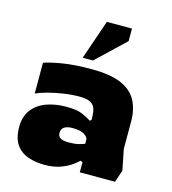

<svg xmlns="http://www.w3.org/2000/svg" viewBox="-108 -803 807 901"><g transform="rotate(15 295.5 -352.0)"><path d="M190 10Q147 10 110.5 -2.5Q74 -15 52 -46Q30 -77 30 -132Q30 -182 55 -215Q80 -248 123 -264Q166 -280 220 -280Q272 -280 298 -268.5Q324 -257 343 -245L350 -251Q350 -281 345 -301Q340 -321 322 -331.5Q304 -342 266 -342Q229 -342 187.5 -335.5Q146 -329 111.5 -319.5Q77 -310 60 -301V-451Q91 -462 148.5 -471.5Q206 -481 290 -481Q380 -481 432.5 -458.5Q485 -436 508 -393.5Q531 -351 531 -292V-159L551 -58L531 1H360V-48L350 -53Q342 -45 322 -30Q302 -15 269 -2.5Q236 10 190 10ZM275 -121Q302 -121 321.5 -126Q341 -131 350 -135V-154Q350 -167 331.5 -179Q313 -191 274 -191Q220 -191 220 -153Q220 -137 232 -129Q244 -121 275 -121ZM234 -522 300 -714H422V-653L284 -522Z"/></g></svg>

Font: Rowdies
Style: Regular
Weight: 400
Designer: Jaikishan Patel
Version: Version 1.000; ttfautohint (v1.8.3)